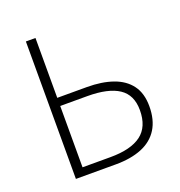

<svg xmlns="http://www.w3.org/2000/svg" viewBox="-121 -762 810 865"><g transform="rotate(-20 284.0 -329.5)"><path d="M97 0V-659H143V-372H285Q356 -372 409 -353.5Q462 -335 491 -296Q520 -257 520 -195Q520 -130 493 -86.5Q466 -43 414 -21.5Q362 0 288 0ZM143 -39H277Q375 -39 424.5 -76Q474 -113 474 -193Q474 -266 423.5 -299.5Q373 -333 273 -333H143Z"/></g></svg>

Font: Source Sans 3 Light
Style: Regular
Weight: 300
Designer: Paul D. Hunt
Foundry: Adobe
Version: Version 3.052;hotconv 1.1.0;makeotfexe 2.6.0